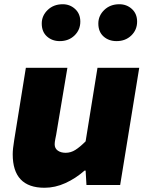

<svg xmlns="http://www.w3.org/2000/svg" viewBox="-20 -873 689 906"><path d="M40 -145Q40 -170 47 -212L102 -553H298L245 -237Q245 -237 241 -217Q238 -202 238 -192Q238 -173 252.5 -162.5Q267 -152 290 -152Q314 -152 335.5 -165.5Q357 -179 384 -206L440 -553H637L547 0H388L384 -68H379Q337 -31 288.5 -9Q240 13 190 13Q40 13 40 -145ZM177 -762Q177 -799 205 -826Q233 -853 276 -853Q310 -853 334.5 -830.5Q359 -808 359 -771Q359 -732 331.5 -705.5Q304 -679 262 -679Q226 -679 201.5 -701Q177 -723 177 -762ZM444 -762Q444 -799 472 -826Q500 -853 543 -853Q578 -853 602.5 -830.5Q627 -808 627 -771Q627 -732 599.5 -705.5Q572 -679 530 -679Q493 -679 468.5 -701Q444 -723 444 -762Z"/></svg>

Font: Nebula Sans Black
Style: Regular
Weight: 900
Italic angle: -9°
Designer: Paul D. Hunt for Adobe (as Source Sans)
Foundry: Nebula Entertainment & Broadcasting LLC
Version: Version 1.010